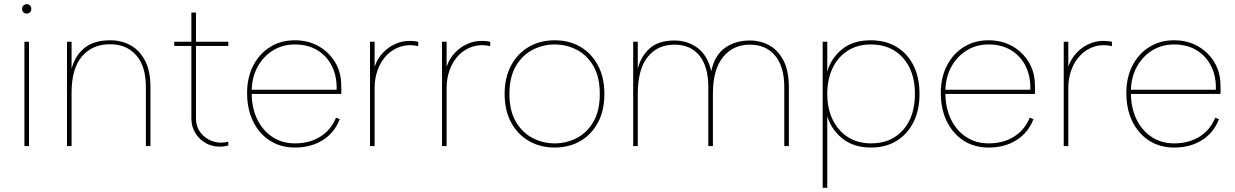

<svg xmlns="http://www.w3.org/2000/svg" viewBox="-20 -700 5920 920"><path d="M97 -500H119V0H97ZM108 -635Q99 -635 92.5 -641Q86 -647 86 -657Q86 -668 92.5 -674Q99 -680 108 -680Q117 -680 123.5 -674Q130 -668 130 -657Q130 -647 123.5 -641Q117 -635 108 -635Z M301 -500H323V-370Q339 -433 384.5 -470Q430 -507 508 -507Q562 -507 605.5 -483Q649 -459 675 -409.5Q701 -360 701 -282V0H679V-283Q679 -382 633 -435Q587 -488 507 -488Q423 -488 373 -430Q323 -372 323 -256V0H301Z M897 -500V-640H919V-500H1074V-480H919V-134Q919 -93 941.5 -64Q964 -35 999.5 -23Q1035 -11 1074 -21V-3Q1042 6 1010.5 1Q979 -4 953.5 -22Q928 -40 912.5 -68.5Q897 -97 897 -134V-480H815V-500Z M1393 7Q1325 7 1273.5 -26Q1222 -59 1193 -118Q1164 -177 1164 -255Q1164 -329 1193.5 -386Q1223 -443 1274.5 -475Q1326 -507 1393 -507Q1457 -507 1507 -478.5Q1557 -450 1586 -401.5Q1615 -353 1615 -291Q1615 -284 1615.5 -273Q1616 -262 1615 -250H1186Q1187 -180 1213.5 -126.5Q1240 -73 1286.5 -43Q1333 -13 1393 -13Q1463 -13 1514.5 -45Q1566 -77 1590 -136L1608 -129Q1583 -64 1526.5 -28.5Q1470 7 1393 7ZM1593 -270Q1595 -334 1570.5 -383Q1546 -432 1500.5 -459.5Q1455 -487 1393 -487Q1335 -487 1289 -459Q1243 -431 1215.5 -382Q1188 -333 1186 -270Z M1753 -500H1775V-380Q1787 -418 1816.5 -449Q1846 -480 1888.5 -495Q1931 -510 1984 -500V-479Q1940 -489 1902 -477.5Q1864 -466 1835.5 -438Q1807 -410 1791 -368.5Q1775 -327 1775 -278V0H1753Z M2098 -500H2120V-380Q2132 -418 2161.5 -449Q2191 -480 2233.5 -495Q2276 -510 2329 -500V-479Q2285 -489 2247 -477.5Q2209 -466 2180.5 -438Q2152 -410 2136 -368.5Q2120 -327 2120 -278V0H2098Z M2638 7Q2569 7 2515 -24Q2461 -55 2429.5 -112.5Q2398 -170 2398 -250Q2398 -329 2429.5 -387Q2461 -445 2515 -476Q2569 -507 2638 -507Q2707 -507 2760.5 -476Q2814 -445 2845 -387Q2876 -329 2876 -250Q2876 -170 2845 -112.5Q2814 -55 2760.5 -24Q2707 7 2638 7ZM2638 -13Q2694 -13 2743.5 -38.5Q2793 -64 2823.5 -116.5Q2854 -169 2854 -250Q2854 -331 2823.5 -383.5Q2793 -436 2743.5 -461.5Q2694 -487 2638 -487Q2582 -487 2532.5 -461.5Q2483 -436 2452 -383.5Q2421 -331 2421 -250Q2421 -169 2452 -116.5Q2483 -64 2532.5 -38.5Q2582 -13 2638 -13Z M3014 -500H3036V-371Q3051 -430 3093 -468Q3135 -506 3212 -506Q3275 -506 3323 -470Q3371 -434 3388 -359Q3405 -437 3455 -471.5Q3505 -506 3573 -506Q3625 -506 3667.5 -482Q3710 -458 3735 -408.5Q3760 -359 3760 -281V0H3738V-282Q3738 -381 3694 -433.5Q3650 -486 3573 -486Q3493 -486 3444.5 -426.5Q3396 -367 3396 -250V0H3374V-282Q3374 -381 3331.5 -433.5Q3289 -486 3211 -486Q3130 -486 3083 -426.5Q3036 -367 3036 -250V0H3014Z M3943 -147 3944 -149V200H3922V-500H3944V-357Q3961 -419 4013.5 -463Q4066 -507 4153 -507Q4223 -507 4275.5 -475.5Q4328 -444 4357 -386.5Q4386 -329 4386 -250Q4386 -172 4357 -114.5Q4328 -57 4276 -25Q4224 7 4154 7Q4069 7 4015 -37.5Q3961 -82 3943 -147ZM4364 -250Q4364 -359 4306.5 -423Q4249 -487 4153 -487Q4089 -487 4042 -457Q3995 -427 3969.5 -373.5Q3944 -320 3944 -250Q3944 -180 3970 -126.5Q3996 -73 4043 -43Q4090 -13 4154 -13Q4250 -13 4307 -77Q4364 -141 4364 -250Z M4717 7Q4649 7 4597.5 -26Q4546 -59 4517 -118Q4488 -177 4488 -255Q4488 -329 4517.5 -386Q4547 -443 4598.5 -475Q4650 -507 4717 -507Q4781 -507 4831 -478.5Q4881 -450 4910 -401.5Q4939 -353 4939 -291Q4939 -284 4939.5 -273Q4940 -262 4939 -250H4510Q4511 -180 4537.5 -126.5Q4564 -73 4610.5 -43Q4657 -13 4717 -13Q4787 -13 4838.5 -45Q4890 -77 4914 -136L4932 -129Q4907 -64 4850.5 -28.5Q4794 7 4717 7ZM4917 -270Q4919 -334 4894.5 -383Q4870 -432 4824.5 -459.5Q4779 -487 4717 -487Q4659 -487 4613 -459Q4567 -431 4539.5 -382Q4512 -333 4510 -270Z M5077 -500H5099V-380Q5111 -418 5140.5 -449Q5170 -480 5212.5 -495Q5255 -510 5308 -500V-479Q5264 -489 5226 -477.5Q5188 -466 5159.5 -438Q5131 -410 5115 -368.5Q5099 -327 5099 -278V0H5077Z M5606 7Q5538 7 5486.5 -26Q5435 -59 5406 -118Q5377 -177 5377 -255Q5377 -329 5406.5 -386Q5436 -443 5487.5 -475Q5539 -507 5606 -507Q5670 -507 5720 -478.5Q5770 -450 5799 -401.5Q5828 -353 5828 -291Q5828 -284 5828.5 -273Q5829 -262 5828 -250H5399Q5400 -180 5426.5 -126.5Q5453 -73 5499.5 -43Q5546 -13 5606 -13Q5676 -13 5727.5 -45Q5779 -77 5803 -136L5821 -129Q5796 -64 5739.5 -28.5Q5683 7 5606 7ZM5806 -270Q5808 -334 5783.5 -383Q5759 -432 5713.5 -459.5Q5668 -487 5606 -487Q5548 -487 5502 -459Q5456 -431 5428.5 -382Q5401 -333 5399 -270Z"/></svg>

Font: Albert Sans Thin
Style: Regular
Weight: 250
Designer: Andreas Rasmussen
Foundry: a.Foundry
Version: Version 1.025